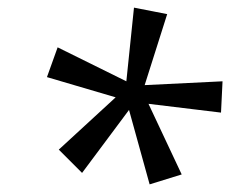

<svg xmlns="http://www.w3.org/2000/svg" viewBox="-20 -783 603 503"><path d="M372 -300 318 -495 195 -330 134 -391 283 -528 103 -581 131 -659 311 -570 331 -763 418 -746 359 -560 563 -570 559 -488 369 -511 456 -326Z"/></svg>

Font: Noto Sans IKEA
Style: Italic
Weight: 400
Italic angle: -12°
Designer: Monotype Design Team
Foundry: Monotype Imaging Inc.
Version: Version 2.001